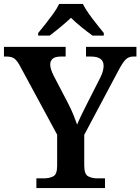

<svg xmlns="http://www.w3.org/2000/svg" viewBox="-22 -951 710 971"><path d="M162 0V-49H200Q227 -49 247 -59Q267 -69 267 -112V-270L82 -612Q67 -641 53 -653Q39 -665 11 -665H-2V-714H310V-665H286Q257 -665 244.5 -654Q232 -643 232 -625Q232 -612 237 -597.5Q242 -583 248 -571L322 -429Q338 -398 349 -371Q360 -344 368 -321Q378 -345 393 -376Q408 -407 425 -440L485 -558Q495 -578 498.5 -593Q502 -608 502 -618Q502 -665 438 -665H413V-714H668V-665H652Q628 -665 612.5 -649Q597 -633 573 -587L404 -269V-115Q404 -70 423.5 -59.5Q443 -49 470 -49H509V0ZM171 -784Q187 -803 207.5 -829Q228 -855 247.5 -882Q267 -909 277 -931H397Q408 -909 427 -882Q446 -855 467 -829Q488 -803 503 -784V-771H446Q422 -788 390.5 -813.5Q359 -839 337 -861Q314 -839 283 -813.5Q252 -788 229 -771H171Z"/></svg>

Font: Noto Serif Thai SemiBold
Style: Regular
Weight: 600
Designer: Monotype Design Team
Foundry: Monotype Imaging Inc.
Version: Version 2.001; ttfautohint (v1.8.4.7-5d5b)